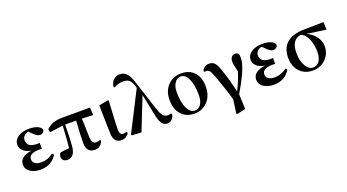

<svg xmlns="http://www.w3.org/2000/svg" viewBox="-66 -1547 4524 2504"><g transform="rotate(-20 2195.5 -295.0)"><path d="M241.2 15.6Q157.2 15.6 102.5 -21.5Q43.9 -59.6 43.9 -123Q43.9 -235.4 213.9 -258.8Q137.7 -271.5 98.6 -311.5Q64.5 -345.7 64.5 -391.6Q64.5 -456.1 123 -497.1Q183.6 -538.1 281.2 -538.1Q339.8 -538.1 382.8 -522.5Q432.6 -504.9 449.2 -468.8Q450.2 -445.3 433.1 -428.7Q416 -412.1 388.7 -412.1Q353.5 -412.1 310.5 -453.1L259.8 -504.9Q222.7 -499 199.2 -476.6Q173.8 -452.1 173.8 -414.1Q173.8 -315.4 315.4 -315.4Q337.9 -315.4 347.7 -316.4V-234.4Q346.7 -234.4 344.7 -234.4Q326.2 -236.3 318.4 -236.3Q167 -236.3 167 -153.3Q167 -114.3 198.2 -92.8Q229.5 -71.3 285.2 -71.3Q375 -71.3 451.2 -130.9L471.7 -108.4Q433.6 -50.8 385.7 -21.5Q326.2 15.6 241.2 15.6Z M612.3 15.6Q580.1 15.6 559.6 -2.4Q539.1 -20.5 539.1 -49.8Q539.1 -85.9 562.5 -106.4Q602.5 -115.2 683.6 -121.1Q695.3 -206.1 704.1 -380.9Q705.1 -411.1 706.1 -425.8L522.5 -400.4L512.7 -444.3Q556.6 -487.3 607.4 -505.9Q662.1 -525.4 748 -525.4H1122.1L1127.9 -419.9L973.6 -425.8L981.4 -162.1Q985.4 -71.3 1044.9 -71.3Q1074.2 -71.3 1099.6 -84L1109.4 -66.4Q1073.2 15.6 997.1 15.6Q942.4 15.6 912.1 -16.6Q879.9 -49.8 879.9 -118.2Q879.9 -238.3 893.6 -427.7H741.2Q739.3 -236.3 730.5 -139.6Q720.7 15.6 612.3 15.6Z M1363.3 15.6Q1312.5 15.6 1284.2 -18.6Q1254.9 -53.7 1253.9 -121.1L1245.1 -510.7L1375 -534.2L1382.8 -527.3Q1363.3 -204.1 1363.3 -128.9Q1364.3 -55.7 1416 -55.7Q1437.5 -55.7 1460 -65.4L1470.7 -46.9Q1458 -21.5 1431.6 -3.9Q1400.4 15.6 1363.3 15.6Z M2002 15.6Q1960 15.6 1934.6 -14.6Q1901.4 -50.8 1883.8 -140.6L1821.3 -444.3L1641.6 9.8L1507.8 1L1502 -7.8L1783.2 -559.6L1766.6 -608.4Q1748 -660.2 1717.8 -679.7Q1690.4 -698.2 1639.6 -698.2Q1572.3 -698.2 1512.7 -660.2L1502 -679.7Q1512.7 -737.3 1547.9 -769Q1583 -800.8 1633.8 -800.8Q1687.5 -800.8 1723.1 -765.6Q1758.8 -730.5 1785.2 -652.3L1931.6 -204.1Q1954.1 -136.7 1980.5 -109.4Q2004.9 -84 2041 -84Q2068.4 -84 2089.8 -92.8L2098.6 -74.2Q2089.8 -32.2 2063.5 -8.3Q2037.1 15.6 2002 15.6Z M2203.1 -53.7Q2129.9 -127.9 2129.9 -260.7Q2129.9 -389.6 2207 -466.8Q2279.3 -538.1 2388.7 -538.1Q2500 -538.1 2565.4 -469.7Q2634.8 -397.5 2634.8 -268.6Q2634.8 -135.7 2557.6 -57.6Q2485.4 15.6 2377.4 15.6Q2269.5 15.6 2203.1 -53.7ZM2395.5 -20.5Q2451.2 -20.5 2482.4 -70.3Q2511.7 -117.2 2511.7 -194.3Q2511.7 -337.9 2471.7 -421.9Q2433.6 -502 2372.1 -502Q2318.4 -502 2285.2 -452.1Q2252.9 -404.3 2252.9 -327.1Q2252.9 -178.7 2294.9 -96.7Q2334 -20.5 2395.5 -20.5Z M2896.5 210.9 2887.7 203.1 2913.1 12.7Q2881.8 -110.4 2813.5 -294.9Q2798.8 -335 2793 -352.5Q2768.6 -417 2751 -436.5Q2735.4 -454.1 2705.1 -454.1Q2687.5 -454.1 2682.6 -451.2L2675.8 -469.7Q2708 -532.2 2775.4 -532.2Q2822.3 -532.2 2848.6 -504.9Q2881.8 -471.7 2911.1 -375Q2960 -229.5 2997.1 -68.4Q3060.5 -193.4 3095.7 -308.6Q3069.3 -414.1 3069.3 -450.2Q3069.3 -491.2 3087.4 -514.6Q3105.5 -538.1 3136.7 -538.1Q3166 -538.1 3185.5 -518.6Q3192.4 -492.2 3192.4 -460.9Q3192.4 -383.8 3132.8 -253.9Q3090.8 -161.1 3008.8 -22.5L3017.6 184.6Z M3479.5 15.6Q3395.5 15.6 3340.8 -21.5Q3282.2 -59.6 3282.2 -123Q3282.2 -235.4 3452.1 -258.8Q3376 -271.5 3336.9 -311.5Q3302.7 -345.7 3302.7 -391.6Q3302.7 -456.1 3361.3 -497.1Q3421.9 -538.1 3519.5 -538.1Q3578.1 -538.1 3621.1 -522.5Q3670.9 -504.9 3687.5 -468.8Q3688.5 -445.3 3671.4 -428.7Q3654.3 -412.1 3627 -412.1Q3591.8 -412.1 3548.8 -453.1L3498 -504.9Q3460.9 -499 3437.5 -476.6Q3412.1 -452.1 3412.1 -414.1Q3412.1 -315.4 3553.7 -315.4Q3576.2 -315.4 3585.9 -316.4V-234.4Q3585 -234.4 3583 -234.4Q3564.5 -236.3 3556.6 -236.3Q3405.3 -236.3 3405.3 -153.3Q3405.3 -114.3 3436.5 -92.8Q3467.8 -71.3 3523.4 -71.3Q3613.3 -71.3 3689.5 -130.9L3710 -108.4Q3671.9 -50.8 3624 -21.5Q3564.5 15.6 3479.5 15.6Z M4019.5 15.6Q3911.1 15.6 3842.8 -55.7Q3771.5 -128.9 3771.5 -250Q3771.5 -381.8 3850.6 -452.1Q3932.6 -524.4 4093.8 -527.3L4364.3 -531.2L4368.2 -424.8L4106.4 -462.9Q4177.7 -427.7 4223.6 -369.1Q4272.5 -304.7 4272.5 -233.4Q4272.5 -128.9 4202.1 -57.6Q4128.9 15.6 4019.5 15.6ZM4157.2 -198.2Q4157.2 -292 4125 -370.1Q4087.9 -456.1 4027.3 -476.6Q3894.5 -455.1 3894.5 -273.4Q3894.5 -158.2 3938.5 -86.9Q3979.5 -20.5 4036.1 -20.5Q4092.8 -20.5 4125 -67.4Q4157.2 -114.3 4157.2 -198.2Z"/></g></svg>

Font: Bpmf GenRyu Min B
Style: B
Weight: 700
Foundry: But Ko
Version: Version 1.320